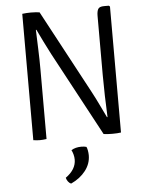

<svg xmlns="http://www.w3.org/2000/svg" viewBox="-61 -735 794 1034"><g transform="rotate(-5 336.0 -218.0)"><path d="M235 -453.5Q216 -489.5 199.5 -523.5Q183 -557.5 167 -590.5H164Q165.5 -544.5 167.8 -485.8Q170 -427 170 -375V0Q150 3 134 3Q117.5 3 98.5 0V-683Q108 -684.5 121.2 -685.2Q134.5 -686 144.5 -686Q156 -686 169 -685.2Q182 -684.5 192 -683L435 -229.5Q454.5 -193 471.5 -157.2Q488.5 -121.5 504.5 -89H507.5Q505 -144 503.2 -204.5Q501.5 -265 501.5 -317V-636.5Q501.5 -661.5 508.8 -673.8Q516 -686 541 -686H566.5L572.5 -681V0Q553.5 3 526 3Q497.5 3 478.5 0ZM380.5 61Q384 68 386.5 81.2Q389 94.5 389 107Q389 152.5 359.8 190.2Q330.5 228 281.5 250.5Q272 247.5 264.8 237.8Q257.5 228 255 217Q311.5 177 311.5 123.5Q311.5 110 307.8 96Q304 82 298.5 71.5Q321 57.5 353 57.5Q369 57.5 380.5 61Z"/></g></svg>

Font: Signika SC Light
Style: Regular
Weight: 300
Designer: Anna Giedryś
Foundry: Anna Giedryś
Version: Version 2.000; ttfautohint (v1.8.3) -l 8 -r 50 -G 200 -x 9 -